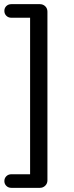

<svg xmlns="http://www.w3.org/2000/svg" viewBox="-20 -725 358 925"><path d="M35 180Q20 180 10.5 170.5Q1 161 1 147.5Q1 133.5 10.5 124Q20 114.5 35 114.5H125V-639.5H35Q20 -639.5 10.5 -649Q1 -658.5 1 -672.5Q1 -686.5 10.5 -695.8Q20 -705 35 -705H172Q187.5 -705 198 -694.8Q208.5 -684.5 208.5 -669V144Q208.5 159 198 169.5Q187.5 180 172 180Z"/></svg>

Font: Nunito ExtraLight
Style: Regular
Weight: 200
Designer: Vernon Adams
Foundry: Vernon Adams
Version: Version 3.602;April 4, 2023;FontCreator 14.0.0.2856 64-bit